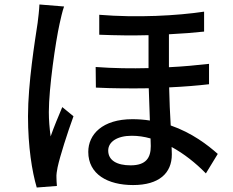

<svg xmlns="http://www.w3.org/2000/svg" viewBox="-20 -794 1040 857"><path d="M266 -765 156 -774C155 -749 151 -716 148 -692C136 -612 105 -423 105 -275C105 -139 123 -28 144 43L234 36C233 24 232 9 232 -1C231 -13 234 -33 237 -47C248 -98 281 -201 308 -275L258 -316C242 -278 220 -226 206 -185C201 -222 198 -258 198 -294C198 -401 228 -607 246 -688C250 -706 259 -747 266 -765ZM652 -176 653 -142C653 -91 633 -56 563 -56C502 -56 463 -78 463 -122C463 -161 503 -188 568 -188C596 -188 624 -184 652 -176ZM423 -728V-639C497 -636 572 -635 643 -637V-490C567 -488 487 -489 407 -495L408 -403C487 -399 567 -399 644 -400L649 -256C624 -260 598 -262 571 -262C437 -262 374 -194 374 -116C374 -16 461 32 574 32C690 32 747 -21 747 -105L746 -138C801 -108 853 -67 899 -20L952 -107C907 -147 837 -201 742 -234C739 -286 736 -344 735 -404C801 -407 862 -412 913 -418V-509C859 -503 798 -497 734 -494V-641C793 -644 846 -648 891 -653V-742C771 -724 593 -714 423 -728Z"/></svg>

Font: GenYoGothic2 TW M
Style: Regular
Weight: 500
Version: Version 2.100;PS 2.1;hotconv 16.6.51;makeotf.lib2.5.65220 DE